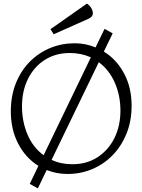

<svg xmlns="http://www.w3.org/2000/svg" viewBox="-20 -1030 790 1065"><path d="M145 -10 193 -110Q122 -154 81 -233Q40 -312 40 -412Q40 -498 68 -568Q96 -638 145 -687.5Q194 -737 258 -763.5Q322 -790 394 -790Q455 -790 510 -767L560 -870L605 -845L556 -744Q626 -701 668 -623Q710 -545 710 -444Q710 -359 682 -289.5Q654 -220 605 -169.5Q556 -119 491.5 -92Q427 -65 355 -65Q293 -65 239 -87L190 15ZM222 -169 484 -712Q430 -736 367 -736Q288 -736 228 -697.5Q168 -659 135 -592Q102 -525 102 -440Q102 -356 132.5 -284Q163 -212 222 -169ZM381 -119Q462 -119 522 -158.5Q582 -198 615 -265Q648 -332 648 -416Q648 -500 617 -571Q586 -642 528 -685L266 -143Q318 -119 381 -119ZM471 -926 278 -840 260 -868 462 -1010Q478 -1000 487 -984Q496 -968 495 -955Q495 -937 471 -926Z"/></svg>

Font: Gowun Batang
Style: Regular
Weight: 400
Designer: Yanghee Ryu
Foundry: Yanghee Ryu
Version: Version 2.000